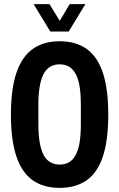

<svg xmlns="http://www.w3.org/2000/svg" viewBox="-20 -899 579 931"><path d="M269 12Q191 12 138.5 -25Q86 -62 59.5 -140.5Q33 -219 33 -343Q33 -467 59.5 -545.5Q86 -624 138.5 -661.5Q191 -699 269 -699Q348 -699 400.5 -661.5Q453 -624 479 -545.5Q505 -467 505 -343Q505 -219 479 -140.5Q453 -62 400.5 -25Q348 12 269 12ZM269 -101Q298 -101 317 -113.5Q336 -126 348.5 -150.5Q361 -175 366.5 -211.5Q372 -248 372 -297V-391Q372 -440 366.5 -476.5Q361 -513 348.5 -537.5Q336 -562 317 -574.5Q298 -587 269 -587Q242 -587 222 -574.5Q202 -562 190 -537.5Q178 -513 172 -476.5Q166 -440 166 -391V-297Q166 -248 172 -211.5Q178 -175 190 -150.5Q202 -126 222 -113.5Q242 -101 269 -101ZM143 -879H220L291 -763H249L318 -879H394L313 -746H224Z"/></svg>

Font: Archivo ExtraCondensed
Style: Bold
Weight: 700
Width: 2
Designer: Hector Gatti
Foundry: Omnibus-Type
Version: Version 2.001